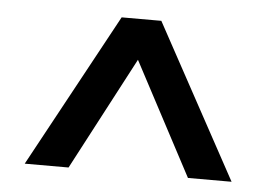

<svg xmlns="http://www.w3.org/2000/svg" viewBox="-37 -747 675 480"><g transform="rotate(5 300.0 -507.0)"><path d="M250.1 -700H349.7L559.7 -314.5H450.2L278.9 -637.6H320.9L150.6 -314.5H40.6Z"/></g></svg>

Font: Pathway Extreme 8pt Thin
Style: Regular
Weight: 100
Version: Version 1.001;gftools[0.9.26]